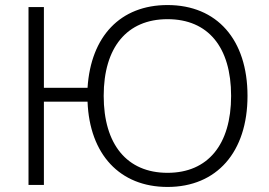

<svg xmlns="http://www.w3.org/2000/svg" viewBox="-20 -733 1066 761"><path d="M644 8C839 8 961 -130 961 -353C961 -576 840 -713 644 -713C457 -713 340 -589 327 -385H154V-705H93V0H154V-330H327C335 -121 455 8 644 8ZM644 -48C483 -48 391 -161 391 -353C391 -545 483 -657 644 -657C805 -657 896 -546 896 -353C896 -160 804 -48 644 -48Z"/></svg>

Font: Poppy and Pepper Light
Style: Regular
Weight: 300
Designer: Thy Ha
Foundry: Thy Ha
Version: Version 0.001;Glyphs 3.2 (3227)